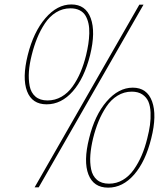

<svg xmlns="http://www.w3.org/2000/svg" viewBox="-20 -841 754 872"><path d="M648.9 -212.9Q657.2 -245.1 661.1 -273.2Q665 -301.3 663.8 -330.1Q662.6 -358.9 654.1 -379.2Q645.5 -399.4 626.5 -412.1Q607.4 -424.8 578.1 -424.8Q543.5 -424.8 513.7 -406.5Q483.9 -388.2 462.9 -356.4Q441.9 -324.7 427.5 -289.6Q413.1 -254.4 402.8 -212.9Q393.1 -172.4 390.4 -137.7Q387.7 -103 393.8 -72.5Q399.9 -42 420.4 -24.4Q440.9 -6.8 475.1 -6.8Q509.3 -6.8 538.1 -23.9Q566.9 -41 587.9 -71Q608.9 -101.1 623.8 -136Q638.7 -170.9 648.9 -212.9ZM371.1 -590.8Q377.4 -617.2 381.1 -641.1Q384.8 -665 385.5 -689.7Q386.2 -714.4 381.8 -734.4Q377.4 -754.4 368.2 -770Q358.9 -785.6 341.6 -794.4Q324.2 -803.2 299.8 -803.2Q264.6 -803.2 234.9 -784.9Q205.1 -766.6 184.1 -734.9Q163.1 -703.1 148.7 -667.7Q134.3 -632.3 124 -590.8Q113.8 -550.3 111.3 -515.6Q108.9 -481 114.7 -450.4Q120.6 -419.9 141.1 -402.3Q161.6 -384.8 195.8 -384.8Q230 -384.8 259.3 -401.6Q288.6 -418.5 309.8 -448.5Q331.1 -478.5 345.9 -513.7Q360.8 -548.8 371.1 -590.8ZM612.8 -819.8H631.8L155.8 9.8H137.2ZM667 -212.9Q641.1 -107.9 589.4 -48.3Q537.6 11.2 471.2 11.2Q404.8 11.2 381.6 -48.6Q358.4 -108.4 384.8 -212.9Q410.2 -317.9 464.4 -380.4Q518.6 -442.9 583 -442.9Q647.9 -442.9 670.7 -380.4Q693.4 -317.9 667 -212.9ZM389.2 -590.8Q362.8 -485.8 310.8 -426.5Q258.8 -367.2 191.9 -367.2Q125.5 -367.2 102.8 -426.8Q80.1 -486.3 106 -590.8Q132.3 -695.8 186 -758.3Q239.7 -820.8 304.2 -820.8Q369.1 -820.8 392.1 -758.3Q415 -695.8 389.2 -590.8Z"/></svg>

Font: Sinkin Sans 100 Thin Italic
Style: Regular
Weight: 100
Italic angle: -112°
Designer: Keith Bates
Foundry: K-Type
Version: Sinkin Sans (version 1.0)  by Keith Bates   •   © 2014   www